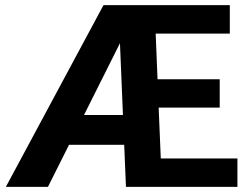

<svg xmlns="http://www.w3.org/2000/svg" viewBox="-20 -731 978 751"><path d="M908.7 -111.3V0H472.7L465.8 -164.6H250L167.5 0H2.9L384.8 -710.9H878.9V-599.6H588.9L596.2 -420.9H839.4V-310.1H600.6L608.9 -111.3ZM308.6 -281.2H460.9L449.2 -562Z"/></svg>

Font: Vazirmatn FD
Style: Bold
Weight: 700
Designer: Saber Rastikerdar
Foundry: Saber Rastikerdar
Version: Version 33.001